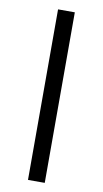

<svg xmlns="http://www.w3.org/2000/svg" viewBox="-87 -805 454 846"><g transform="rotate(10 139.5 -381.5)"><path d="M102 0V-763H177V0Z"/></g></svg>

Font: Noto Sans ExtraCondensed
Style: Regular
Weight: 400
Width: 2
Designer: Monotype Design Team
Foundry: Monotype Imaging Inc.
Version: Version 2.013